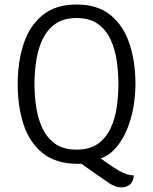

<svg xmlns="http://www.w3.org/2000/svg" viewBox="-20 -715 680 852"><path d="M58.5 -342Q58.5 -441 85 -521Q111.5 -601 169.2 -648Q227 -695 320 -695Q413 -695 470.8 -647.8Q528.5 -600.5 554.8 -520.2Q581 -440 581 -342Q581 -290.5 571.8 -238.2Q562.5 -186 543.2 -139.8Q524 -93.5 495 -59.8Q466 -26 427 -12L447 2.5Q482 27.5 504.5 40.5Q527 53.5 542.8 58.2Q558.5 63 574 63.5Q571.5 93 555 104.8Q538.5 116.5 521.5 116.5Q504.5 116.5 491.2 111.5Q478 106.5 464.5 98L340.5 11.5Q334 12 326 12Q229 12 170.2 -34.8Q111.5 -81.5 85 -161.5Q58.5 -241.5 58.5 -342ZM133 -342Q133 -292 140.5 -240.8Q148 -189.5 168 -146.5Q188 -103.5 224.8 -77.2Q261.5 -51 320 -51Q378 -51 414.8 -77.2Q451.5 -103.5 471.2 -146.5Q491 -189.5 498.2 -240.8Q505.5 -292 505.5 -342Q505.5 -392 498.2 -443.5Q491 -495 471.2 -538.5Q451.5 -582 414.8 -608.5Q378 -635 320 -635Q261.5 -635 224.8 -608.5Q188 -582 168 -538.5Q148 -495 140.5 -443.5Q133 -392 133 -342Z"/></svg>

Font: Signika Negative SC Light
Style: Regular
Weight: 300
Designer: Anna Giedryś
Foundry: Anna Giedryś
Version: Version 2.000; ttfautohint (v1.8.3) -l 8 -r 50 -G 200 -x 9 -